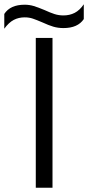

<svg xmlns="http://www.w3.org/2000/svg" viewBox="-96 -876 411 896"><path d="M-76 -811Q-48 -854 19 -854Q41 -854 61 -848Q81 -842 112 -829Q138 -817 158 -810.5Q178 -804 200 -804Q229 -804 252.5 -816Q276 -828 295 -856V-787Q267 -745 200 -745Q175 -745 153 -751.5Q131 -758 103 -771Q75 -783 57.5 -789Q40 -795 19 -795Q-9 -795 -32 -783Q-55 -771 -76 -742ZM71 -699H149V0H71Z"/></svg>

Font: Prompt Light
Style: Regular
Weight: 300
Designer: Katatrad Team
Foundry: CadsonDemak
Version: Version 1.001